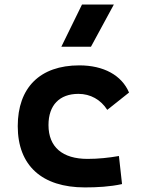

<svg xmlns="http://www.w3.org/2000/svg" viewBox="-20 -815 626 845"><path d="M353.5 9.8C406.7 9.8 464.4 6.8 517.1 -4.9L503.4 -128.4C459 -120.6 412.1 -115.7 365.2 -115.7C255.4 -115.7 193.4 -167.5 193.4 -264.6C193.4 -352.5 242.2 -401.9 325.2 -401.9C377.9 -401.9 423.3 -376.5 452.1 -331.5L547.9 -407.7C515.6 -483.9 436 -527.3 329.1 -527.3C155.3 -527.3 58.1 -428.7 58.1 -259.8C58.1 -85.9 165 9.8 353.5 9.8ZM250 -609.4H380.4L481 -794.9H340.8Z"/></svg>

Font: CaskaydiaCove Nerd Font
Style: Bold
Weight: 700
Designer: Aaron Bell
Foundry: Saja Typeworks
Version: Version 2111.1;Nerd Fonts 2.3.0